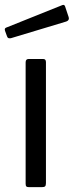

<svg xmlns="http://www.w3.org/2000/svg" viewBox="-29 -774 305 794"><path d="M161 -17Q161 -7 157.5 -3.5Q154 0 143 0H92Q83 0 80 -3Q77 -6 77 -14V-516Q77 -530 89 -530H150Q161 -530 161 -517ZM240 -748 255 -703Q259 -690 245 -685L16 -616Q9 -615 5.5 -616.5Q2 -618 0 -624L-8 -646Q-12 -657 -3 -660L229 -753Q237 -756 240 -748Z"/></svg>

Font: Libre Franklin Thin
Style: Regular
Weight: 400
Version: Version 3.000